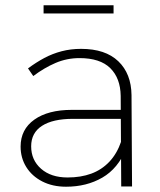

<svg xmlns="http://www.w3.org/2000/svg" viewBox="-20 -706 607 727"><path d="M256 -256Q180 -256 139 -229.5Q98 -203 98 -152Q98 -100 135.5 -67Q173 -34 236 -34Q286 -34 325.5 -48.5Q365 -63 394 -93.5Q423 -124 439 -171L458 -143Q427 -68 367.5 -33.5Q308 1 230 1Q179 1 140 -19Q101 -39 79.5 -73.5Q58 -108 58 -151Q58 -216 110 -253Q162 -290 252 -290H449V-256ZM437 -343Q436 -410 397.5 -448Q359 -486 281 -486Q233 -486 190 -467.5Q147 -449 106 -418L86 -447Q117 -470 148 -486.5Q179 -503 213.5 -512Q248 -521 287 -521Q379 -521 428 -474Q477 -427 478 -346L480 0H439ZM145 -686H410V-655H145Z"/></svg>

Font: Alexandria ExtraLight
Style: Regular
Weight: 250
Designer: Mohamed Gaber
Foundry: Kief Type Foundry
Version: Version 5.100